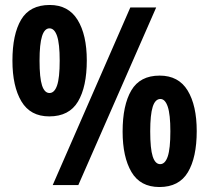

<svg xmlns="http://www.w3.org/2000/svg" viewBox="-20 -744 841 772"><path d="M30 -500Q30 -606 65 -665Q100 -724 180 -724Q255 -724 292 -664Q329 -604 329 -501Q329 -395 293.5 -335.5Q258 -276 178 -276Q102 -276 66 -336.5Q30 -397 30 -500ZM608 -714 295 0H192L504 -714ZM139 -500Q139 -431 149 -400.5Q159 -370 179 -370Q199 -370 209.5 -400.5Q220 -431 220 -500Q220 -568 209.5 -599Q199 -630 179 -630Q159 -630 149 -598.5Q139 -567 139 -500ZM473 -215Q473 -321 508 -380.5Q543 -440 622 -440Q698 -440 734.5 -380Q771 -320 771 -217Q771 -111 735.5 -51.5Q700 8 621 8Q544 8 508.5 -52.5Q473 -113 473 -215ZM584 -216Q584 -146 594 -115Q604 -84 624 -84Q644 -84 654.5 -115Q665 -146 665 -216Q665 -284 654.5 -315Q644 -346 625 -346Q604 -346 594 -314.5Q584 -283 584 -216Z"/></svg>

Font: Noto Sans Sinhala UI Condensed
Style: Bold
Weight: 700
Width: 3
Designer: Jelle Bosma - Monotype Design Team
Foundry: Monotype Imaging Inc.
Version: Version 2.006; ttfautohint (v1.8.4.7-5d5b)